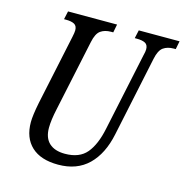

<svg xmlns="http://www.w3.org/2000/svg" viewBox="-107 -813 887 923"><g transform="rotate(15 337.0 -352.0)"><path d="M84 -154Q84 -187 97 -252L171 -601Q176 -624 176 -635Q176 -657 161.5 -665Q147 -673 120 -673H110L119 -714H363L355 -673H344Q313 -673 292.5 -658.5Q272 -644 263 -600L188 -247Q175 -188 175 -150Q175 -100 202.5 -74.5Q230 -49 281 -49Q353 -49 389 -92Q425 -135 442 -218L524 -605Q529 -623 529 -635Q529 -657 514.5 -665Q500 -673 472 -673H462L471 -714H674L666 -673H656Q625 -673 604.5 -658.5Q584 -644 575 -600L491 -202Q470 -101 413 -45.5Q356 10 263 10Q176 10 130 -33Q84 -76 84 -154Z"/></g></svg>

Font: Noto Serif Cond
Style: Italic
Weight: 400
Width: 3
Italic angle: -12°
Designer: Monotype Design Team
Foundry: Monotype Imaging Inc.
Version: Version 1.001